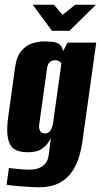

<svg xmlns="http://www.w3.org/2000/svg" viewBox="-20 -676 429 816"><path d="M143 120Q127 120 105.5 118.5Q84 117 63 115.5Q42 114 26.5 112Q11 110 8 109L18 38Q32 40 59 42.5Q86 45 104 45Q116 45 129 43Q142 41 154 34.5Q166 28 175 16Q184 4 187 -17L196 -89Q191 -79 181 -65Q171 -51 152 -40Q133 -29 98 -29Q77 -29 58.5 -34Q40 -39 28 -54Q16 -69 12 -100.5Q8 -132 16 -187L44 -389Q51 -439 73 -462.5Q95 -486 121 -493Q147 -500 166 -500Q187 -500 204 -498Q221 -496 232.5 -487.5Q244 -479 248 -459L268 -495H389L332 -87Q328 -53 318 -16.5Q308 20 288 51Q268 82 233 101Q198 120 143 120ZM170 -109Q181 -109 188 -114.5Q195 -120 199.5 -131Q204 -142 206 -156L241 -407Q239 -410 236 -412.5Q233 -415 228 -417.5Q223 -420 213 -420Q200 -420 190.5 -411Q181 -402 179 -378L147 -150Q145 -137 147 -129Q149 -121 152 -117Q155 -113 160 -111Q165 -109 170 -109ZM201 -545 119 -656H209L246 -613L300 -656H388L275 -545Z"/></svg>

Font: Alumni Sans Thin ExtraBold
Style: Italic
Weight: 800
Italic angle: -8°
Version: Version 1.016